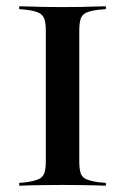

<svg xmlns="http://www.w3.org/2000/svg" viewBox="-20 -591 397 611"><path d="M169.4 -2.4Q142.7 -2.4 119.4 -2Q96 -1.6 76.2 -1.2Q56.5 -0.8 41.1 0V-8.9L65.3 -11.3Q90.3 -15.3 103.2 -21Q116.1 -26.6 121 -39.9Q125.8 -53.2 125.8 -78.2V-492.7Q125.8 -517.7 121 -531Q116.1 -544.4 103.2 -550.4Q90.3 -556.5 65.3 -559.7L41.1 -562.1V-571Q56.5 -571 76.2 -570.2Q96 -569.4 119.4 -569Q142.7 -568.5 169.4 -568.5H179H188.7Q215.3 -568.5 238.7 -569Q262.1 -569.4 281.9 -570.2Q301.6 -571 316.9 -571V-562.1L291.9 -559.7Q266.9 -556.5 254 -550.4Q241.1 -544.4 236.7 -531Q232.3 -517.7 232.3 -492.7V-78.2Q232.3 -53.2 236.7 -39.9Q241.1 -26.6 254 -21Q266.9 -15.3 291.9 -11.3L316.9 -8.9V0Q301.6 -0.8 281.9 -1.2Q262.1 -1.6 238.7 -2Q215.3 -2.4 188.7 -2.4H179Z"/></svg>

Font: Playfair 144pt SemiExpanded SemiBold
Style: Regular
Weight: 600
Width: 6
Designer: Claus Eggers Sørensen
Foundry: Claus Eggers Sørensen
Version: Version 2.203